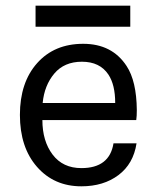

<svg xmlns="http://www.w3.org/2000/svg" viewBox="-20 -644 555 675"><path d="M105 -550V-624H438V-550ZM425 -412Q460 -359 461 -257Q461 -235 459 -222H129Q129 -148 165 -100.5Q201 -53 266 -53Q365 -53 379 -140H460Q449 -68 396.5 -28.5Q344 11 266 11Q170 11 110 -57.5Q50 -126 50 -240Q50 -354 110.5 -422Q171 -490 272.5 -490Q374 -490 425 -412ZM130 -282H385Q385 -346 361 -382Q331 -427 268 -427Q206 -427 171 -385.5Q136 -344 130 -282Z"/></svg>

Font: Karmilla
Style: Regular
Weight: 400
Designer: Jonathan Pinhorn
Version: Version 1.000